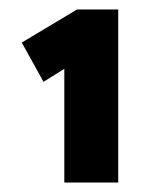

<svg xmlns="http://www.w3.org/2000/svg" viewBox="-20 -816 331 406"><path d="M116 -430V-722L133 -681L72 -643L26 -726L143 -796H230V-430H173Q161 -430 147 -430Q133 -430 116 -430Z"/></svg>

Font: Lexend Tera
Style: Bold
Weight: 700
Designer: Bonnie Shaver-Troup, Thomas Jockin
Foundry: Lexend
Version: Version 1.007